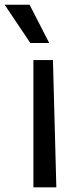

<svg xmlns="http://www.w3.org/2000/svg" viewBox="-70 -803 335 823"><path d="M171.5 0 157 -545.5H73.2V0ZM-50.1 -782.7 60 -618.6H141L56.8 -782.7Z"/></svg>

Font: Inter 465
Style: Regular
Weight: 400
Designer: Rasmus Andersson
Foundry: rsms
Version: Version 3.019;Glyphs 3.1.2 (3151)